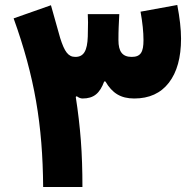

<svg xmlns="http://www.w3.org/2000/svg" viewBox="-20 -751 781 771"><path d="M403.3 -423.8C430.7 -377 464.8 -355.5 519 -355.5C579.1 -355.5 625.5 -376.5 658.2 -418.9C690.9 -461.4 707 -520 707 -595.7C707 -634.3 701.7 -679.7 691.9 -731L544.4 -704.1C552.2 -660.6 556.2 -622.6 556.2 -589.8C556.2 -542.5 545.4 -522.5 508.8 -522.5C471.2 -522.5 455.6 -544.4 455.6 -589.8C455.6 -634.8 457 -648.9 459 -694.3H332.5C333 -683.1 333.5 -672.4 333.5 -661.6C333.5 -656.2 333 -643.6 332.5 -604C330.6 -547.4 316.4 -522.5 282.7 -522.5C253.9 -522.5 239.3 -543 221.7 -598.1L184.6 -730L34.7 -677.2C119.1 -442.9 151.4 -249.5 153.3 0H311C311 -66.9 309.1 -128.9 304.7 -186.5C300.3 -244.1 293.5 -302.7 284.2 -361.8L288.1 -364.7C296.4 -358.4 304.2 -355.5 311.5 -355.5C356.9 -355.5 380.9 -376.5 398.4 -423.8Z"/></svg>

Font: Estedad ExtraBold
Style: Regular
Weight: 800
Designer: Amin Abedi
Version: Version 7.3